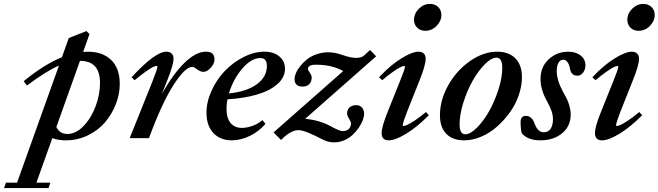

<svg xmlns="http://www.w3.org/2000/svg" viewBox="-145 -700 3337 973"><path d="M188 11.2Q150.9 11.2 120.1 0L39.6 225.6H110.4L100.6 252.9H-124.5L-114.7 225.6H-58.6L153.8 -367.7Q88.4 -339.4 -8.3 -266.6L-24.9 -288.6Q78.1 -373 168.9 -410.2L203.6 -507.3L293 -542.5L308.6 -527.3L276.4 -437Q285.2 -438 301.3 -438Q374.5 -438 418.2 -396.2Q461.9 -354.5 461.9 -274.4Q461.9 -223.1 442.1 -172.4Q422.4 -121.6 387.7 -80.6Q353 -39.6 300.5 -14.2Q248 11.2 188 11.2ZM361.8 -279.8Q361.8 -391.6 260.3 -391.6L140.6 -56.2Q157.7 -21 196.8 -21Q239.3 -21 278.1 -61Q316.9 -101.1 339.4 -160.9Q361.8 -220.7 361.8 -279.8Z M512.2 0 627.4 -287.1Q652.8 -350.6 652.8 -361.8Q652.8 -366.2 648.4 -366.2Q642.6 -366.2 629.9 -360.1Q617.2 -354 592.3 -336.4Q567.4 -318.8 537.6 -293.5L521.5 -308.1Q641.1 -438 697.8 -438Q715.3 -438 724.9 -428.7Q734.4 -419.4 734.4 -402.3Q734.4 -372.1 702.6 -292.5L674.8 -222.2Q731.4 -324.7 789.6 -381.3Q847.7 -438 898.4 -438Q920.9 -438 931.4 -428.5Q941.9 -418.9 941.9 -397.9Q941.9 -378.4 923.6 -357.2Q905.3 -335.9 886.2 -335.9Q868.7 -335.9 848.6 -352.1Q838.4 -360.8 828.6 -360.8Q793.5 -360.8 734.6 -269.8Q675.8 -178.7 609.9 0Z M1029.3 11.2Q971.2 11.2 936.3 -25.9Q901.4 -63 901.4 -128.9Q901.4 -184.1 927.2 -240.7Q953.1 -297.4 994.1 -340.3Q1035.2 -383.3 1088.9 -410.6Q1142.6 -438 1194.8 -438Q1243.7 -438 1271.5 -413.3Q1299.3 -388.7 1299.3 -351.6Q1299.3 -307.6 1260.7 -273.7Q1222.2 -239.7 1157 -220.7Q1091.8 -201.7 1007.8 -196.8Q1002.9 -173.8 1002.9 -149.4Q1002.9 -100.6 1023.9 -76.2Q1044.9 -51.8 1081.1 -51.8Q1105 -51.8 1133.5 -61.8Q1162.1 -71.8 1185.1 -91.3L1200.2 -72.3Q1168 -34.2 1121.6 -11.5Q1075.2 11.2 1029.3 11.2ZM1174.3 -405.8Q1128.4 -405.8 1082.5 -352.1Q1036.6 -298.3 1015.1 -226.6Q1104.5 -235.4 1156 -272.7Q1207.5 -310.1 1207.5 -366.2Q1207.5 -405.8 1174.3 -405.8Z M1700.2 -123Q1700.2 -109.4 1693.4 -90.8Q1686.5 -72.3 1673.1 -52.7Q1659.7 -33.2 1642.1 -16.6Q1624.5 0 1600.1 10.7Q1575.7 21.5 1549.8 21.5Q1518.6 21.5 1492.7 8.3Q1399.9 -40.5 1368.2 -40.5Q1327.6 -40.5 1279.3 9.3L1241.2 -28.8L1594.2 -339.8Q1538.1 -372.1 1455.6 -372.1Q1415.5 -372.1 1415.5 -350.1Q1415.5 -345.2 1425 -331.5Q1434.6 -317.9 1434.6 -307.6Q1434.6 -287.6 1422.9 -274.4Q1411.1 -261.2 1387.7 -261.2Q1347.7 -261.2 1347.7 -300.3Q1347.7 -312.5 1354.5 -329.1Q1361.3 -345.7 1376 -364.3Q1390.6 -382.8 1410.2 -398.7Q1429.7 -414.6 1458.5 -424.8Q1487.3 -435.1 1519 -435.1Q1552.7 -435.1 1593.3 -420.4Q1632.8 -406.7 1660.2 -406.7Q1686.5 -406.7 1700.2 -418.9L1730.5 -446.8L1761.2 -414.6L1401.4 -97.7Q1472.7 -91.8 1531.2 -60.1Q1575.2 -35.6 1591.8 -35.6Q1611.3 -35.6 1622.6 -46.4Q1633.8 -57.1 1633.8 -76.2Q1633.8 -82 1623.8 -98.4Q1613.8 -114.7 1613.8 -126.5Q1613.8 -142.1 1625.2 -154.5Q1636.7 -167 1662.1 -167Q1679.2 -167 1689.7 -154.5Q1700.2 -142.1 1700.2 -123Z M2009.8 -543.9Q1984.9 -543.9 1969 -559.8Q1953.1 -575.7 1953.1 -599.6Q1953.1 -631.3 1977.8 -655.8Q2002.4 -680.2 2033.7 -680.2Q2059.1 -680.2 2075.4 -664.6Q2091.8 -648.9 2091.8 -624.5Q2091.8 -593.8 2067.6 -568.8Q2043.5 -543.9 2009.8 -543.9ZM1825.2 11.2Q1789.1 11.2 1789.1 -25.4Q1789.1 -58.6 1820.8 -136.2L1881.3 -287.1Q1907.2 -350.1 1907.2 -361.3Q1907.2 -365.7 1902.8 -365.7Q1897 -365.7 1884.3 -359.6Q1871.6 -353.5 1846.7 -336.2Q1821.8 -318.8 1792 -293.5L1775.9 -308.1Q1833 -369.6 1888.4 -403.8Q1943.8 -438 1975.6 -438Q1993.2 -438 2002.7 -428.7Q2012.2 -419.4 2012.2 -402.3Q2012.2 -369.1 1981 -292.5L1918.9 -136.2Q1896 -78.1 1896 -65.4Q1896 -61.5 1899.4 -61.5Q1905.8 -61.5 1918 -66.7Q1930.2 -71.8 1956.3 -88.9Q1982.4 -106 2013.7 -132.3L2028.3 -116.2Q1967.8 -55.2 1912.8 -22Q1857.9 11.2 1825.2 11.2Z M2207 11.2Q2148.9 11.2 2116.7 -21.7Q2084.5 -54.7 2084.5 -116.2Q2084.5 -193.4 2127 -268.6Q2169.4 -343.8 2237.3 -390.9Q2305.2 -438 2374.5 -438Q2433.6 -438 2466.8 -404.3Q2500 -370.6 2500 -309.1Q2500 -263.7 2483.4 -216.3Q2466.8 -168.9 2437.7 -128.9Q2408.7 -88.9 2372.1 -56.9Q2335.4 -24.9 2292.2 -6.8Q2249 11.2 2207 11.2ZM2212.4 -19.5Q2238.8 -19.5 2272.5 -53.5Q2306.2 -87.4 2334 -137Q2361.8 -186.5 2381.1 -246.8Q2400.4 -307.1 2400.4 -355Q2400.4 -407.7 2371.6 -407.7Q2344.7 -407.7 2311.3 -373.8Q2277.8 -339.8 2250 -290.3Q2222.2 -240.7 2203.1 -180.2Q2184.1 -119.6 2184.1 -70.8Q2184.1 -19.5 2212.4 -19.5Z M2594.2 11.2Q2528.8 11.2 2499 -24.9Q2493.2 -47.4 2493.2 -80.6Q2493.2 -112.8 2519.5 -112.8Q2550.3 -112.8 2564 -74.2Q2580.1 -29.8 2610.4 -29.8Q2634.3 -29.8 2645.8 -48.1Q2657.2 -66.4 2657.2 -94.2Q2657.2 -116.7 2649.9 -137.7Q2642.6 -158.7 2626.5 -188Q2594.2 -245.6 2594.2 -299.3Q2594.2 -361.3 2635.7 -399.7Q2677.2 -438 2734.9 -438Q2772.9 -438 2797.4 -418.9Q2821.8 -399.9 2821.8 -368.7Q2821.8 -348.1 2810.3 -332.3Q2798.8 -316.4 2780.8 -316.4Q2748.5 -316.4 2742.7 -355.5Q2739.7 -372.6 2731 -385Q2722.2 -397.5 2710 -397.5Q2693.8 -397.5 2685.1 -381.6Q2676.3 -365.7 2676.3 -340.3Q2676.3 -293.9 2707 -237.3Q2721.2 -212.4 2728 -198.2Q2734.9 -184.1 2741 -162.4Q2747.1 -140.6 2747.1 -119.1Q2747.1 -60.5 2703.6 -24.7Q2660.2 11.2 2594.2 11.2Z M3090.8 -543.9Q3065.9 -543.9 3050 -559.8Q3034.2 -575.7 3034.2 -599.6Q3034.2 -631.3 3058.8 -655.8Q3083.5 -680.2 3114.7 -680.2Q3140.1 -680.2 3156.5 -664.6Q3172.9 -648.9 3172.9 -624.5Q3172.9 -593.8 3148.7 -568.8Q3124.5 -543.9 3090.8 -543.9ZM2906.2 11.2Q2870.1 11.2 2870.1 -25.4Q2870.1 -58.6 2901.9 -136.2L2962.4 -287.1Q2988.3 -350.1 2988.3 -361.3Q2988.3 -365.7 2983.9 -365.7Q2978 -365.7 2965.3 -359.6Q2952.6 -353.5 2927.7 -336.2Q2902.8 -318.8 2873 -293.5L2856.9 -308.1Q2914.1 -369.6 2969.5 -403.8Q3024.9 -438 3056.6 -438Q3074.2 -438 3083.7 -428.7Q3093.3 -419.4 3093.3 -402.3Q3093.3 -369.1 3062 -292.5L3000 -136.2Q2977.1 -78.1 2977.1 -65.4Q2977.1 -61.5 2980.5 -61.5Q2986.8 -61.5 2999 -66.7Q3011.2 -71.8 3037.4 -88.9Q3063.5 -106 3094.7 -132.3L3109.4 -116.2Q3048.8 -55.2 2993.9 -22Q2939 11.2 2906.2 11.2Z"/></svg>

Font: Elstob 14pt SemiBold
Style: Italic
Weight: 600
Italic angle: -20°
Designer: Peter S. Baker
Version: Version 1.015